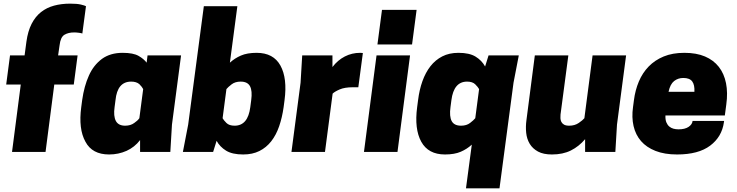

<svg xmlns="http://www.w3.org/2000/svg" viewBox="-20 -834 4047 1054"><path d="M299 -530H406L385 -370H278L230 0H46L94 -370H14L35 -530H115L125 -605Q133 -663 153.5 -703Q174 -743 205 -767.5Q236 -792 276.5 -803Q317 -814 365 -814Q403 -814 424 -809Q445 -804 452 -800L432 -650Q428 -652 413.5 -654Q399 -656 387 -656Q355 -656 333.5 -643Q312 -630 307 -585Z M974 -530H790ZM924 -150 915 0H749V-65Q719 -26 675 -6Q630 14 579 14Q486 14 449 -56Q410 -126 426 -246L431 -284Q442 -362 468 -419Q493 -476 540 -511Q586 -544 653 -544Q712 -544 741 -527Q769 -511 785 -490L790 -530H974ZM766 -345Q760 -357 745 -372Q729 -386 700 -386Q624 -386 614 -284L609 -246Q602 -197 616 -170Q630 -144 667 -144Q697 -144 717 -159Q735 -171 745 -185Z M1242 -490Q1268 -514 1302.5 -529Q1337 -544 1389 -544Q1481 -544 1519.5 -474Q1558 -404 1542 -284L1537 -246Q1529 -189 1512.5 -141Q1496 -93 1469 -58.5Q1442 -24 1404 -5Q1366 14 1315 14Q1255 14 1221 -7Q1187 -28 1169 -61L1150 0H984L1013 -150L1099 -800H1283ZM1202 -185Q1208 -174 1223 -159Q1238 -144 1268 -144Q1341 -144 1354 -246L1359 -284Q1366 -335 1352.5 -360.5Q1339 -386 1301 -386Q1271 -386 1251.5 -371Q1232 -356 1223 -345Z M1957 -544Q1967 -544 1972 -543L1947 -355H1917Q1872 -355 1844.5 -343Q1817 -331 1806 -320L1764 0H1580L1630 -380L1639 -530H1805V-466Q1834 -504 1873 -524Q1912 -544 1957 -544Z M2047 -530H2231L2162 0H1978ZM2242 -590H2052L2077 -780H2267Z M2570 -40Q2544 -16 2509.5 -1Q2475 14 2423 14Q2331 14 2292.5 -56Q2254 -126 2270 -246L2275 -284Q2282 -341 2299 -388.5Q2316 -436 2343 -470.5Q2370 -505 2408 -524.5Q2446 -544 2497 -544Q2557 -544 2591 -523Q2625 -502 2643 -469L2662 -530H2828L2799 -380L2722 200H2538ZM2610 -345Q2604 -356 2589 -371Q2574 -386 2544 -386Q2471 -386 2458 -284L2453 -246Q2446 -195 2459.5 -169.5Q2473 -144 2511 -144Q2541 -144 2560.5 -159Q2580 -174 2589 -185Z M3100 -530 3057 -205Q3056 -196 3056.5 -185Q3057 -174 3061.5 -165Q3066 -156 3076 -150Q3086 -144 3105 -144Q3135 -144 3157 -159Q3179 -174 3188 -185L3233 -530H3417L3367 -150L3358 0H3192V-70Q3158 -30 3114 -8Q3070 14 3010 14Q2963 14 2933.5 -2Q2904 -18 2888 -44.5Q2872 -71 2868.5 -105Q2865 -139 2870 -175L2916 -530Z M3633 -200Q3632 -177 3638 -162.5Q3644 -148 3654 -139.5Q3664 -131 3677 -127.5Q3690 -124 3705 -124Q3740 -124 3760 -137.5Q3780 -151 3782 -170H3955L3954 -163Q3943 -83 3878.5 -34.5Q3814 14 3697 14Q3628 14 3578.5 -5.5Q3529 -25 3499 -59.5Q3469 -94 3458 -142Q3447 -190 3455 -246L3460 -284Q3467 -339 3487 -386.5Q3507 -434 3541 -469Q3575 -504 3623.5 -524Q3672 -544 3737 -544Q3803 -544 3850 -524Q3897 -504 3926 -467Q3955 -430 3965.5 -377.5Q3976 -325 3967 -260L3959 -200ZM3731 -406Q3702 -406 3680.5 -389Q3659 -372 3650 -330H3792Q3794 -368 3780 -387Q3766 -406 3731 -406Z"/></svg>

Font: Tanohe Sans Black
Style: Italic
Weight: 900
Designer: Village Type and Design LLC & Cristiano Sobral
Foundry: Cooper Hewitt Smithsonian Design Museum
Version: Version 1.00;January 12, 2020;FontCreator 12.0.0.2547 64-bit